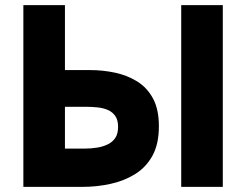

<svg xmlns="http://www.w3.org/2000/svg" viewBox="-20 -728 959 748"><path d="M71 0V-708H233V-455H331Q380 -455 427.5 -445Q475 -435 514 -411Q553 -387 576 -344.5Q599 -302 599 -236Q599 -167 574 -121.5Q549 -76 506 -49.5Q463 -23 410 -11.5Q357 0 302 0ZM233 -149H307Q335 -149 359 -153Q383 -157 401.5 -166.5Q420 -176 430 -192Q440 -208 440 -234Q440 -260 429.5 -275.5Q419 -291 401.5 -299Q384 -307 361 -309.5Q338 -312 314 -312H233ZM686 0V-708H848V0Z"/></svg>

Font: Onest ExtraBold
Style: Regular
Weight: 800
Designer: Dmitri Voloshin, Andrey Kudryavtsev
Foundry: Dmitri Voloshin, Andrey Kudryavtsev
Version: Version 1.000;gftools[0.9.33]